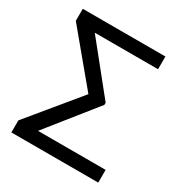

<svg xmlns="http://www.w3.org/2000/svg" viewBox="-167 -833 905 956"><g transform="rotate(30 285.5 -355.5)"><path d="M366.2 -350.6 144.5 -73.2H533.2V0H33.7V-69.3L270.5 -356.9L33.7 -641.6V-710.9H508.8V-637.7H145L366.2 -362.8Z"/></g></svg>

Font: Roboto Web
Style: Regular
Weight: 400
Designer: Google
Version: Version 1.200310; 2013